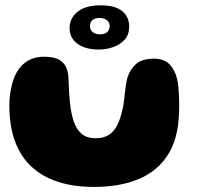

<svg xmlns="http://www.w3.org/2000/svg" viewBox="-20 -682 757 738"><path d="M341.5 36.5Q262.5 36.5 201.8 16.5Q141 -3.5 99.8 -42.5Q58.5 -81.5 37.2 -140Q16 -198.5 16 -276Q16 -296.5 18.2 -316Q20.5 -335.5 25 -353.5Q29.5 -371.5 35.5 -386.5Q51.5 -424 80.2 -444Q109 -464 149.5 -464Q189.5 -464 209.2 -451.2Q229 -438.5 235.8 -419.8Q242.5 -401 243 -383Q244 -371 244.2 -358.8Q244.5 -346.5 245.2 -334.5Q246 -322.5 246.8 -311.2Q247.5 -300 248.5 -290.5Q253 -245 264 -213.8Q275 -182.5 295.2 -166.5Q315.5 -150.5 348 -150.5Q377 -150.5 397.5 -163Q418 -175.5 431.2 -202Q444.5 -228.5 452.5 -269Q455.5 -283.5 457.2 -297.8Q459 -312 460.2 -326Q461.5 -340 463.8 -354.2Q466 -368.5 469.5 -382.5Q479.5 -415.5 503 -436Q526.5 -456.5 571.5 -456.5Q610.5 -456.5 631.2 -435.2Q652 -414 661 -378Q664 -363.5 665.5 -347.8Q667 -332 667.8 -315.5Q668.5 -299 668.8 -282Q669 -265 668 -248Q665.5 -149 624.8 -86Q584 -23 511.8 6.8Q439.5 36.5 341.5 36.5ZM360.5 -491.5Q309 -491.5 278.2 -513.5Q247.5 -535.5 247.5 -574Q247.5 -612 278 -636.8Q308.5 -661.5 367.5 -661.5Q422.5 -661.5 449.5 -639.5Q476.5 -617.5 476.5 -580Q476.5 -548 458.5 -528.8Q440.5 -509.5 413.8 -500.5Q387 -491.5 360.5 -491.5ZM364 -550Q383.5 -550 392.5 -559.2Q401.5 -568.5 401.5 -582Q401.5 -596 390.8 -604.5Q380 -613 361 -613Q346.5 -613 336.2 -605.5Q326 -598 326 -582Q326 -566 337.2 -558Q348.5 -550 364 -550Z"/></svg>

Font: Gluten
Style: Bold
Weight: 700
Designer: Tyler Finck
Foundry: Etcetera Type Company
Version: Version 1.204